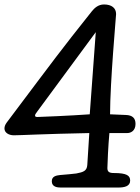

<svg xmlns="http://www.w3.org/2000/svg" viewBox="-29 -840 629 860"><path d="M541 -244C557 -244 578 -254 578 -285C578 -311 564 -324 535 -325L464 -328C464 -471 491 -769 491 -777C491 -804 471 -820 437 -820C411 -820 394 -804 382 -789C238 -608 225 -589 1 -291C-7 -280 -9 -272 -9 -264C-9 -246 10 -234 33 -234C63 -234 167 -240 371 -244L362 -101C360 -74 344 -69 313 -63C302 -61 262 -58 240 -56C222 -54 203 -50 203 -28C203 -2 229 0 243 0H501C527 0 554 -5 554 -31C554 -53 540 -65 481 -65C461 -65 452 -70 452 -87C452 -102 456 -192 461 -244ZM139 -316C133 -316 128 -317 128 -322C128 -327 130 -330 139 -342L400 -696L373 -328C291 -322 150 -316 139 -316Z"/></svg>

Font: Life Savers
Style: ExtraBold
Weight: 800
Designer: Pablo Impallari, Rodrigo Fuenzalida, Brenda Gallo
Foundry: Pablo Impallari, Rodrigo Fuenzalida, Brenda Gallo
Version: Version 3.000